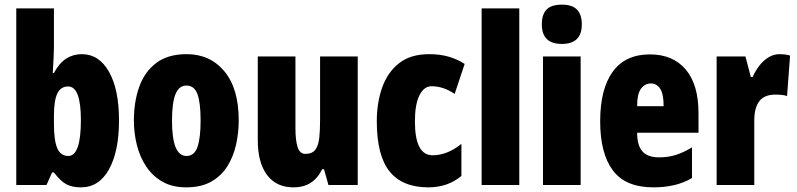

<svg xmlns="http://www.w3.org/2000/svg" viewBox="-20 -796 3427 826"><path d="M212 -588Q212 -572 210.5 -546Q209 -520 207 -482H212Q235 -525 265 -544Q295 -563 332 -563Q406 -563 449 -487Q492 -411 492 -278Q492 -145 449 -67.5Q406 10 328 10Q291 10 266 -3Q241 -16 212 -54H204L180 0H50V-760H212ZM273 -424Q241 -424 226.5 -393.5Q212 -363 212 -297V-265Q212 -191 226.5 -158Q241 -125 274 -125Q328 -125 328 -280Q328 -424 273 -424Z M1007 -278Q1007 -225 995.5 -173.5Q984 -122 958 -80.5Q932 -39 888.5 -14.5Q845 10 781 10Q722 10 679.5 -14Q637 -38 609.5 -79Q582 -120 569 -171.5Q556 -223 556 -278Q556 -358 579 -422.5Q602 -487 652 -525Q702 -563 783 -563Q884 -563 945.5 -489Q1007 -415 1007 -278ZM720 -276Q720 -125 782 -125Q816 -125 829.5 -163.5Q843 -202 843 -278Q843 -354 829.5 -391Q816 -428 782 -428Q750 -428 735 -391Q720 -354 720 -276Z M1519 -553V0H1393L1374 -68H1366Q1347 -29 1316.5 -9.5Q1286 10 1242 10Q1169 10 1129 -43Q1089 -96 1089 -193V-553H1251V-246Q1251 -191 1260.5 -162.5Q1270 -134 1294 -134Q1323 -134 1336.5 -152Q1350 -170 1353.5 -203Q1357 -236 1357 -280V-553Z M1823 10Q1711 10 1656 -58.5Q1601 -127 1601 -274Q1601 -355 1624.5 -420.5Q1648 -486 1697.5 -524.5Q1747 -563 1826 -563Q1872 -563 1909 -552.5Q1946 -542 1979 -521L1936 -392Q1887 -425 1837 -425Q1804 -425 1784.5 -386Q1765 -347 1765 -274Q1765 -128 1841 -128Q1904 -128 1965 -177V-39Q1906 10 1823 10Z M2214 0H2052V-760H2214Z M2397 -776Q2442 -776 2462.5 -754.5Q2483 -733 2483 -691Q2483 -607 2397 -607Q2311 -607 2311 -691Q2311 -734 2331.5 -755Q2352 -776 2397 -776ZM2478 -553V0H2316V-553Z M2776 -562Q2875 -562 2930 -497Q2985 -432 2985 -310V-225H2721Q2721 -170 2744 -144.5Q2767 -119 2815 -119Q2853 -119 2886 -129Q2919 -139 2957 -162V-30Q2921 -9 2880 0.5Q2839 10 2791 10Q2671 10 2616.5 -63Q2562 -136 2562 -274Q2562 -413 2616 -487.5Q2670 -562 2776 -562ZM2780 -437Q2755 -437 2738 -415Q2721 -393 2721 -339H2835Q2835 -392 2820 -414.5Q2805 -437 2780 -437Z M3334 -563Q3344 -563 3354 -562Q3364 -561 3379 -557L3366 -383Q3347 -389 3316 -389Q3268 -389 3246.5 -360.5Q3225 -332 3225 -278V0H3063V-553H3187L3210 -465H3218Q3228 -488 3244.5 -510.5Q3261 -533 3284 -548Q3307 -563 3334 -563Z"/></svg>

Font: Noto Sans Kannada ExtraCondensed Black
Style: Regular
Weight: 900
Width: 2
Designer: Jelle Bosma - Monotype Design Team
Foundry: Monotype Imaging Inc.
Version: Version 2.005; ttfautohint (v1.8.4.7-5d5b)